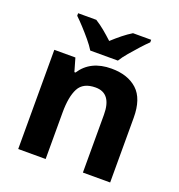

<svg xmlns="http://www.w3.org/2000/svg" viewBox="-137 -880 924 993"><g transform="rotate(20 325.0 -383.0)"><path d="M385 -556Q475 -556 527 -508.5Q579 -461 579 -356V0H429V-318Q429 -436 341 -436Q273 -436 248.5 -389.5Q224 -343 224 -256V0H73V-546H189L210 -473H216Q270 -556 385 -556ZM249 -606Q235 -629 212.5 -656Q190 -683 166.5 -708.5Q143 -734 124 -752V-766H224Q251 -749 274.5 -729.5Q298 -710 324 -686Q350 -710 375 -730Q400 -750 426 -766H526V-752Q508 -735 484.5 -709Q461 -683 438 -656Q415 -629 401 -606Z"/></g></svg>

Font: Noto Sans Meetei Mayek
Style: Bold
Weight: 700
Designer: Monotype Design Team and Neelakash Kshetrimayum
Foundry: Monotype Imaging Inc.
Version: Version 2.002; ttfautohint (v1.8.4.7-5d5b)